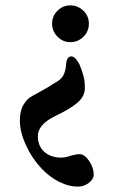

<svg xmlns="http://www.w3.org/2000/svg" viewBox="-20 -514 429 715"><path d="M276 -274Q285 -252 290.5 -232.5Q296 -213 296 -186Q296 -156 269.5 -132.5Q243 -109 184 -81Q121 -50 121 -7Q121 29 144 50.5Q167 72 205 73Q225 73 246 65Q266 60 276 60Q295 60 312 85.5Q329 111 329 136Q329 153 311 167Q293 181 270 181Q236 181 201 163.5Q166 146 136 115Q99 76 76.5 26.5Q54 -23 54 -65Q54 -101 67.5 -124Q81 -147 101 -157Q131 -173 165 -193Q175 -200 189 -208Q209 -219 217 -235.5Q225 -252 227 -281Q228 -291 233 -297.5Q238 -304 246 -304Q253 -304 261 -296Q269 -288 276 -274ZM311 -426Q311 -397 290.5 -377Q270 -357 242 -357Q214 -357 194 -377.5Q174 -398 174 -426Q174 -454 194 -474Q214 -494 242 -494Q270 -494 290.5 -474Q311 -454 311 -426Z"/></svg>

Font: EB Garamond SemiBold
Style: Regular
Weight: 600
Designer: Georg Duffner and Octavio Pardo
Foundry: Georg Duffner
Version: Version 1.000